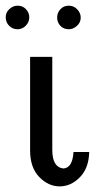

<svg xmlns="http://www.w3.org/2000/svg" viewBox="-64 -645 348 676"><path d="M-2 -625Q16.1 -625 27.6 -612.5Q39.1 -600.1 39.1 -584Q39.1 -566.9 26.6 -554.4Q14.2 -542 -2 -542Q-20 -542 -32 -554.4Q-43.9 -566.9 -43.9 -584Q-43.9 -601.1 -31 -613Q-18.1 -625 -2 -625ZM42 -115.2V-444.8H120.1V-117.2Q120.1 -56.2 159.2 -51.8Q191.4 -53.7 194.8 -109.9H250Q249 -53.7 217.5 -21.2Q186 11.2 146 11.2Q106 11.2 74 -22Q42 -55.2 42 -115.2ZM220.2 -583Q220.2 -565.9 207 -554Q193.8 -542 178.2 -542Q160.2 -542 148.7 -554Q137.2 -565.9 137.2 -583Q137.2 -600.1 148.7 -612.5Q160.2 -625 178 -625Q195.8 -625 208 -612.1Q220.2 -599.1 220.2 -583Z"/></svg>

Font: CMU Sans Serif
Style: Medium
Weight: 500
Version: Version 0.7.0